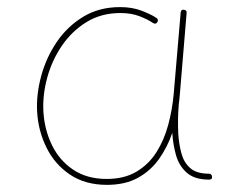

<svg xmlns="http://www.w3.org/2000/svg" viewBox="-20 -517 679 538"><path d="M278.8 -15.6Q328.1 -15.6 362.3 -35.9Q396.5 -56.2 418.2 -90.3Q439.9 -124.5 451.4 -167.2Q462.9 -210 466.8 -254.4L486.3 -482.4Q487.3 -490.7 495.1 -489.7Q503.9 -488.8 502.9 -480.5L483.9 -252.4Q482.9 -238.8 481 -225.6Q481 -225.6 481 -225.1Q477.5 -183.6 479.5 -143.1Q481.4 -112.3 488.5 -86.7Q495.6 -61 513.4 -45.7Q531.2 -30.3 564.9 -30.3Q573.2 -30.3 574.2 -22Q575.2 -13.7 565.9 -13.7Q524.9 -13.7 503.2 -33.2Q481.4 -52.7 473.1 -82.5Q464.8 -112.3 462.9 -143.1V-145Q449.2 -105 425.8 -71.8Q402.3 -38.6 366.5 -18.8Q330.6 1 279.8 1Q218.8 1 176 -27.8Q133.3 -56.6 110.1 -103.8Q86.9 -150.9 84 -204.6Q81.5 -252.9 95.5 -304.2Q109.4 -355.5 138.9 -399.2Q168.5 -442.9 213.1 -470Q257.8 -497.1 316.4 -497.1Q350.1 -497.1 376 -487.3Q401.9 -477.5 417.5 -467.3Q425.3 -462.4 420.9 -455.1Q416.5 -447.8 408.7 -452.6Q394.5 -462.4 371.3 -471.4Q348.1 -480.5 317.4 -480.5Q263.7 -480.5 222.4 -455.1Q181.2 -429.7 153.3 -388.7Q125.5 -347.7 112.3 -299.3Q99.1 -251 101.6 -204.6Q104.5 -153.8 125.5 -110.6Q146.5 -67.4 185.1 -41.5Q223.6 -15.6 278.8 -15.6Z"/></svg>

Font: Mikhak Thin
Style: Regular
Weight: 100
Designer: Amin Abedi
Version: Version 3.3